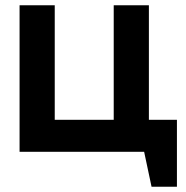

<svg xmlns="http://www.w3.org/2000/svg" viewBox="-20 -574 702 726"><path d="M54 0V-554H187V-121H410V-554H543V-121H649V132H553L525 0Z"/></svg>

Font: Involve
Style: Bold
Weight: 700
Designer: Stefan Peev
Foundry: Context Ltd.
Version: Version 1.001